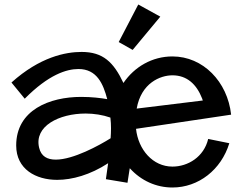

<svg xmlns="http://www.w3.org/2000/svg" viewBox="-20 -766 1075 854"><path d="M547 47 557 -17H558C608 38 675 68 747 68C863 68 964 -11 1000 -129L906 -148C887 -68 816 -25 747 -25C660 -25 595 -100 585 -193L1008 -256C992 -403 883 -515 747 -515C657 -515 578 -469 529 -397C485 -490 438 -535 343 -535C272 -535 158 -513 31 -399L90 -327C196 -434 276 -459 329 -459C411 -459 439 -393 457 -325C429 -330 388 -335 341 -335C201 -335 52 -277 52 -119C52 -13 140 34 234 34C301 34 381 12 461 -40L451 31ZM472 -151C421 -119 306 -56 228 -56C191 -56 163 -70 154 -109C131 -205 243 -261 361 -261C398 -261 437 -255 471 -243C475 -210 474 -180 472 -151ZM747 -431C811 -431 854 -392 879 -328L882 -319L588 -283C608 -397 693 -431 747 -431ZM479 -156 478 -155C478 -157 479 -157 479 -156ZM595 -746 508 -579 570 -544 693 -692Z"/></svg>

Font: McLaren
Style: Regular
Weight: 400
Designer: Astigmatic (AOETI)
Foundry: Astigmatic (AOETI)
Version: Version 1.000